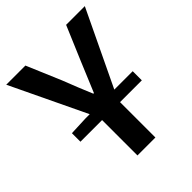

<svg xmlns="http://www.w3.org/2000/svg" viewBox="-189 -766 879 879"><g transform="rotate(-45 250.5 -327.0)"><path d="M51.8 -229V-284.2L143.1 -288.1H170.9L-3.9 -653.8H120.1L190.9 -486.8Q220.7 -409.7 249 -342.8H252.9Q307.1 -471.7 313 -486.8L383.8 -653.8H504.9L330.1 -288.1H449.2V-229H308.1V0H191.9V-229Z"/></g></svg>

Font: SourceSansPro-Semibold
Style: Regular
Weight: 600
Designer: Paul D. Hunt
Foundry: Adobe Systems Incorporated
Version: Version 2.020;PS 2.0;hotconv 1.0.86;makeotf.lib2.5.63406